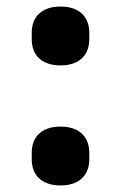

<svg xmlns="http://www.w3.org/2000/svg" viewBox="-20 -556 370 587"><path d="M165 -356C225 -356 253 -390 253 -436V-456C253 -502 225 -536 165 -536C105 -536 77 -502 77 -456V-436C77 -390 105 -356 165 -356ZM165 11C225 11 253 -23 253 -69V-89C253 -135 225 -169 165 -169C105 -169 77 -135 77 -89V-69C77 -23 105 11 165 11Z"/></svg>

Font: Braiins Sans
Style: Bold
Weight: 700
Designer: Mike Abbink, Paul van der Laan, Pieter van Rosmalen, Jiri Chlebus, Lubos Buracinsky
Foundry: Bold Monday, Sudetype
Version: Version 1.000;hotconv 1.0.109;makeotfexe 2.5.65596